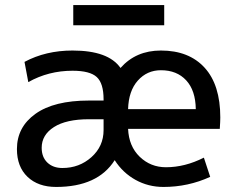

<svg xmlns="http://www.w3.org/2000/svg" viewBox="-20 -730 934 760"><path d="M270 -630V-710H630V-630ZM487 -298H755Q754 -372 717 -412Q680 -452 617 -452Q562 -452 525.5 -411Q489 -370 487 -298ZM487 -220Q490 -151 533 -109.5Q576 -68 637 -68Q712 -68 787 -106L812 -30Q725 10 627 10Q567 10 516.5 -18Q466 -46 434 -96Q367 10 202 10Q131 10 89 -30Q47 -70 47 -140Q47 -227 120.5 -279.5Q194 -332 332 -332H390V-337Q390 -400 363 -425Q336 -450 267 -450Q172 -450 92 -405L77 -485Q161 -530 267 -530Q409 -530 457 -461Q518 -530 617 -530Q728 -530 790 -462Q852 -394 852 -265Q852 -250 850 -220ZM145 -145Q145 -108 167.5 -86.5Q190 -65 227 -65Q294 -65 342 -108Q390 -151 390 -215V-258H332Q242 -258 193.5 -227Q145 -196 145 -145Z"/></svg>

Font: Mplus 1p Medium
Style: Regular
Weight: 500
Version: Version 1.061